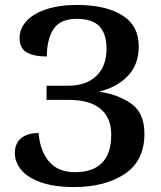

<svg xmlns="http://www.w3.org/2000/svg" viewBox="-20 -744 650 775"><path d="M40 -126Q40 -165 65 -186Q90 -207 136 -207Q141 -136 177.5 -92.5Q214 -49 282 -49Q429 -49 429 -201Q429 -268 386 -304.5Q343 -341 256 -341H168V-398H255Q327 -398 368.5 -437Q410 -476 410 -548Q410 -607 381.5 -637.5Q353 -668 290 -668Q223 -668 196 -626.5Q169 -585 169 -516Q117 -516 88 -532.5Q59 -549 59 -591Q59 -628 86.5 -658.5Q114 -689 166.5 -706.5Q219 -724 291 -724Q406 -724 473 -682.5Q540 -641 540 -557Q540 -483 495.5 -437Q451 -391 379 -374Q454 -364 508.5 -326.5Q563 -289 563 -204Q563 -95 483.5 -42Q404 11 280 11Q198 11 144 -8.5Q90 -28 65 -59Q40 -90 40 -126Z"/></svg>

Font: Noto Serif SemiBold
Style: Regular
Weight: 600
Designer: Monotype Design Team
Foundry: Monotype Imaging Inc.
Version: Version 1.001